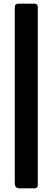

<svg xmlns="http://www.w3.org/2000/svg" viewBox="-20 -867 288 1052"><path d="M86 165Q61 165 61 136V-824Q61 -837 66 -842Q71 -847 83 -847H167Q187 -847 187 -829V148Q187 165 169 165Z"/></svg>

Font: Libre Franklin Thin ExtraBold
Style: Regular
Weight: 800
Version: Version 3.000